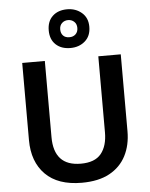

<svg xmlns="http://www.w3.org/2000/svg" viewBox="-64 -1054 870 1116"><g transform="rotate(-5 370.5 -496.0)"><path d="M658 -265Q658 -184 626 -122Q594 -60 530 -25Q466 10 368 10Q229 10 156 -63.5Q83 -137 83 -264V-714H215V-269Q215 -186 254 -143.5Q293 -101 372 -101Q454 -101 490.5 -146Q527 -191 527 -270V-714H658ZM370 -776Q317 -776 285 -806Q253 -836 253 -889Q253 -942 285 -972Q317 -1002 370 -1002Q420 -1002 455 -972Q490 -942 490 -890Q490 -836 455.5 -806Q421 -776 370 -776ZM370 -839Q392 -839 406 -852.5Q420 -866 420 -889Q420 -912 405.5 -925.5Q391 -939 370 -939Q349 -939 334.5 -925.5Q320 -912 320 -889Q320 -866 333 -852.5Q346 -839 370 -839Z"/></g></svg>

Font: Noto Sans Syriac Eastern SemiBold
Style: Regular
Weight: 600
Designer: Patrick Giasson and the Monotype Design Team
Foundry: Monotype Imaging Inc.
Version: Version 3.001